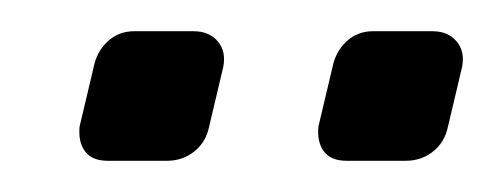

<svg xmlns="http://www.w3.org/2000/svg" viewBox="-20 -730 317 123"><path d="M202 -627Q192 -627 187.5 -633Q183 -639 184 -649L193 -687Q195 -697 202 -703.5Q209 -710 219 -710H257Q267 -710 272.5 -703.5Q278 -697 276 -687L267 -649Q265 -639 257.5 -633Q250 -627 240 -627ZM49 -627Q39 -627 34.5 -633Q30 -639 31 -649L40 -687Q42 -697 49 -703.5Q56 -710 66 -710H104Q114 -710 119.5 -703.5Q125 -697 123 -687L114 -649Q112 -639 104.5 -633Q97 -627 87 -627Z"/></svg>

Font: Rubik Light Light
Style: Italic
Weight: 300
Italic angle: -12°
Version: Version 2.104